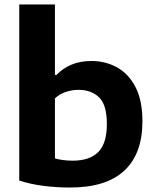

<svg xmlns="http://www.w3.org/2000/svg" viewBox="-20 -828 696 858"><path d="M291 10Q234.5 10 176 2.8Q117.5 -4.5 66 -21V-808H225.5V-493.5H233Q260.5 -523 299.8 -539.2Q339 -555.5 389 -555.5Q451 -555.5 502.8 -527Q554.5 -498.5 585.5 -439Q616.5 -379.5 616.5 -285.5Q616.5 -140.5 535 -65Q453.5 10.5 291 10ZM305 -110Q381 -110 419.2 -148.8Q457.5 -187.5 457.5 -273.5Q457.5 -360 422.5 -393.2Q387.5 -426.5 331.5 -426.5Q303 -426.5 275 -417.5Q247 -408.5 225.5 -388.5V-120Q241 -115.5 261.5 -112.8Q282 -110 305 -110Z"/></svg>

Font: Encode Sans Semi Expanded
Style: Bold
Weight: 700
Width: 6
Designer: Multiple Designers
Foundry: Impallari Type
Version: Version 3.000; ttfautohint (v1.8.3) -l 8 -r 50 -G 200 -x 14 